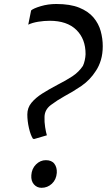

<svg xmlns="http://www.w3.org/2000/svg" viewBox="-20 -908 523 938"><path d="M141 -230Q129.5 -247.5 121.5 -282Q113.5 -316.5 113.5 -349Q113.5 -381.5 133.8 -406Q154 -430.5 187.2 -451.5Q220.5 -472.5 260.5 -493.5Q302 -514.5 333.5 -535.2Q365 -556 385 -586Q390.5 -597.5 394 -613.2Q397.5 -629 398 -643Q398.5 -717.5 353 -762Q307.5 -806.5 223 -806.5Q195.5 -806.5 166.5 -801.8Q137.5 -797 118 -787.5L132 -857Q143 -867 179 -877.8Q215 -888.5 255 -888.5Q323 -888.5 367.2 -870.5Q411.5 -852.5 436.8 -822.5Q462 -792.5 472 -756Q482 -719.5 482 -682.5Q482 -645.5 473 -615.2Q464 -585 448.5 -562Q420 -517 377.5 -488Q335 -459 295 -438Q259 -418 228.8 -395.2Q198.5 -372.5 197.5 -337.5Q196.5 -312.5 200.5 -287Q204.5 -261.5 209 -247L147.5 -229ZM133 -52Q135 -84 156 -104.8Q177 -125.5 204 -125.5Q232.5 -125.5 245.8 -107.8Q259 -90 257.5 -63.5Q255 -30.5 233.5 -10.5Q212 9.5 183 9.5Q160.5 9.5 145.8 -7.2Q131 -24 133 -52Z"/></svg>

Font: Merriweather
Style: Italic
Weight: 400
Italic angle: -7.8°
Designer: Eben Sorkin
Foundry: Eben Sorkin
Version: Version 2.100